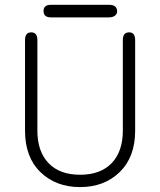

<svg xmlns="http://www.w3.org/2000/svg" viewBox="-20 -761 659 790"><path d="M159.2 -715.8Q159.2 -741.2 189.5 -741.2H428.7Q461.9 -741.2 461.9 -713.9Q461.9 -703.1 452.6 -696.3Q443.4 -689.5 428.7 -689.5H189.5Q159.2 -689.5 159.2 -715.8ZM485.4 -596.7Q485.4 -627.9 511.7 -627.9Q536.1 -627.9 536.1 -595.7V-222.7Q536.1 -115.2 472.7 -53.2Q409.2 8.8 309.6 8.8Q210 8.8 146.5 -52.7Q83 -114.3 83 -222.7V-595.7Q83 -627.9 108.4 -627.9Q133.8 -627.9 133.8 -596.7V-223.6Q133.8 -137.7 179.7 -89.8Q225.6 -42 309.6 -42Q393.6 -42 439.5 -89.8Q485.4 -137.7 485.4 -223.6Z"/></svg>

Font: Jura
Style: Book
Weight: 400
Version: Version 2.3